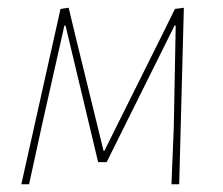

<svg xmlns="http://www.w3.org/2000/svg" viewBox="-20 -475 575 495"><path d="M35 0 136 -452 157 -455 175 -380 247 -86H249L399 -387L431 -452L454 -455L442 0H422L428 -145L433 -409H430L255 -57H233L149 -409H146L89 -156L55 0Z"/></svg>

Font: Alegreya Sans Thin
Style: Italic
Weight: 100
Italic angle: -7°
Designer: Juan Pablo del Peral
Foundry: Huerta Tipografica
Version: Version 2.007